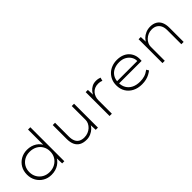

<svg xmlns="http://www.w3.org/2000/svg" viewBox="197 -1843 2956 2956"><g transform="rotate(-45 1675.5 -365.0)"><path d="M335 10Q258 10 197.5 -25.5Q137 -61 102 -122Q67 -183 67 -261Q67 -340 102.5 -401Q138 -462 199.5 -497Q261 -532 338 -532Q384 -532 423.5 -520.5Q463 -509 495.5 -488Q528 -467 552 -436.5Q576 -406 589 -370L570 -386V-740H620V0H573L568 -140L588 -153Q576 -117 552 -87Q528 -57 495 -35Q462 -13 421.5 -1.5Q381 10 335 10ZM344 -41Q410 -41 462 -69.5Q514 -98 544 -147.5Q574 -197 574 -262Q574 -325 545 -375Q516 -425 464 -453Q412 -481 344 -481Q279 -481 228.5 -453Q178 -425 149 -375.5Q120 -326 120 -262Q120 -199 149 -149Q178 -99 228.5 -70Q279 -41 344 -41Z M1099 10Q1028 10 981.5 -16Q935 -42 911.5 -92Q888 -142 888 -216V-520H938V-221Q938 -161 956 -120.5Q974 -80 1010 -60Q1046 -40 1098 -40Q1141 -40 1178.5 -55Q1216 -70 1243 -95Q1270 -120 1286 -152Q1302 -184 1302 -220V-520H1352V0H1304L1299 -121H1306Q1296 -88 1264.5 -58Q1233 -28 1189.5 -9Q1146 10 1099 10Z M1605 0V-520H1653L1658 -394L1647 -388Q1661 -428 1688 -460.5Q1715 -493 1752.5 -512.5Q1790 -532 1838 -532Q1863 -532 1886 -527.5Q1909 -523 1925 -516L1909 -460Q1892 -470 1871.5 -473.5Q1851 -477 1835 -477Q1789 -477 1755.5 -462Q1722 -447 1699.5 -420.5Q1677 -394 1666 -361.5Q1655 -329 1655 -295V0Z M2304 10Q2218 10 2151.5 -24Q2085 -58 2048 -119Q2011 -180 2011 -261Q2011 -322 2032.5 -371Q2054 -420 2092 -456.5Q2130 -493 2182 -512.5Q2234 -532 2294 -532Q2354 -532 2403 -514.5Q2452 -497 2486.5 -463.5Q2521 -430 2539 -384Q2557 -338 2555 -282L2554 -251H2051V-297H2527L2506 -283L2505 -307Q2505 -347 2480.5 -387.5Q2456 -428 2409 -455Q2362 -482 2293 -482Q2230 -482 2178 -458.5Q2126 -435 2095 -386.5Q2064 -338 2064 -264Q2064 -196 2094 -146Q2124 -96 2179.5 -68.5Q2235 -41 2314 -41Q2367 -41 2412 -54.5Q2457 -68 2508 -105L2531 -66Q2505 -46 2471.5 -28Q2438 -10 2396.5 0Q2355 10 2304 10Z M2757 0V-520H2805L2810 -394L2800 -395Q2813 -430 2844.5 -461.5Q2876 -493 2921.5 -512.5Q2967 -532 3019 -532Q3083 -532 3128 -506Q3173 -480 3195.5 -430.5Q3218 -381 3218 -311V0H3168V-306Q3168 -364 3148.5 -403Q3129 -442 3093 -463Q3057 -484 3007 -484Q2963 -484 2927 -468.5Q2891 -453 2863.5 -427Q2836 -401 2821.5 -369.5Q2807 -338 2807 -304V0H2782Q2780 0 2774 0Q2768 0 2757 0Z"/></g></svg>

Font: Lexend Exa ExtraLight
Style: Regular
Weight: 250
Designer: Bonnie Shaver-Troup, Thomas Jockin
Foundry: Lexend
Version: Version 1.007